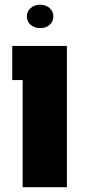

<svg xmlns="http://www.w3.org/2000/svg" viewBox="-20 -783 375 803"><path d="M74.7 0V-448.2H31.2V-590.8H259.8V0ZM148.4 -665.5Q124 -665.5 108.2 -679.2Q92.3 -692.9 92.3 -713.9Q92.3 -735.4 108.2 -749.3Q124 -763.2 147.9 -763.2Q172.4 -763.2 187.7 -749.3Q203.1 -735.4 203.1 -713.9Q203.1 -692.9 187.7 -679.2Q172.4 -665.5 148.4 -665.5Z"/></svg>

Font: Heebo Black
Style: Regular
Weight: 900
Designer: Oded Ezer
Foundry: Ezer Type House
Version: Version 3.100